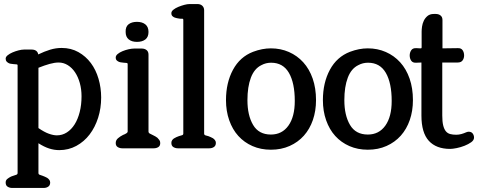

<svg xmlns="http://www.w3.org/2000/svg" viewBox="-20 -733 2422 949"><path d="M169 -464Q200 -479 228 -487.5Q256 -496 285 -496Q331 -496 367.5 -475.5Q404 -455 429 -421.5Q454 -388 467 -343.5Q480 -299 480 -251Q480 -198 465 -151Q450 -104 423 -68.5Q396 -33 357.5 -12Q319 9 273 9Q248 9 223 1Q198 -7 170 -25V122Q170 129 176.5 131Q183 133 191 136Q196 138 202 140.5Q208 143 213 146Q218 149 223 155Q228 161 228 169Q228 183 218.5 189.5Q209 196 196 196H40Q28 196 18 190Q8 184 8 169Q8 158 16 151.5Q24 145 34 140Q36 139 39 138Q42 137 45 136Q53 133 60 131Q67 129 67 122V-410Q67 -415 60.5 -415Q54 -415 48 -416Q42 -417 36 -417.5Q30 -418 25 -420Q18 -423 13 -428.5Q8 -434 8 -443Q8 -452 18 -460Q28 -468 42 -474Q56 -480 71.5 -484Q87 -488 98 -488H137Q150 -488 158.5 -482Q167 -476 169 -464ZM270 -424Q250 -424 225 -417Q200 -410 170 -398V-100Q199 -80 221.5 -72Q244 -64 261 -64Q288 -64 310.5 -78.5Q333 -93 349 -118.5Q365 -144 374 -179.5Q383 -215 383 -257Q383 -292 374.5 -322.5Q366 -353 351 -375.5Q336 -398 315 -411Q294 -424 270 -424Z M657 -526Q631 -526 616 -538.5Q601 -551 601 -575Q600 -601 615.5 -613Q631 -625 657 -625Q683 -625 698.5 -612.5Q714 -600 714 -575Q714 -550 698.5 -538Q683 -526 657 -526ZM740 0H584Q572 0 562 -6Q552 -12 552 -26Q552 -40 563 -49.5Q574 -59 588 -66Q593 -68 597.5 -70Q602 -72 606 -75Q611 -79 611 -82V-416Q611 -422 604.5 -422Q598 -422 592 -423Q586 -424 580 -424.5Q574 -425 569 -427Q563 -429 557.5 -434Q552 -439 552 -449Q552 -458 561.5 -466Q571 -474 585.5 -480Q600 -486 615.5 -489.5Q631 -493 643 -493H681Q695 -493 704.5 -485.5Q714 -478 714 -463V-83Q714 -76 721 -72.5Q728 -69 736 -65Q749 -59 758 -52Q763 -47 767.5 -41Q772 -35 772 -26Q772 -12 762.5 -6Q753 0 740 0Z M1015 0H859Q847 0 837 -6Q827 -12 827 -27Q827 -35 831.5 -41Q836 -47 842 -50Q847 -53 852.5 -55.5Q858 -58 864 -60Q872 -63 879 -64.5Q886 -66 886 -73V-635Q886 -641 879.5 -640.5Q873 -640 867 -641Q861 -642 855 -643Q849 -644 844 -646Q838 -648 832.5 -653Q827 -658 827 -668Q827 -677 837 -685Q847 -693 861.5 -699Q876 -705 891 -709Q906 -713 917 -713H956Q971 -713 980 -704.5Q989 -696 989 -682V-73Q989 -66 995.5 -64Q1002 -62 1010 -60Q1015 -58 1021 -55.5Q1027 -53 1032 -50Q1037 -47 1042 -41Q1047 -35 1047 -27Q1047 -13 1037.5 -6.5Q1028 0 1015 0Z M1319 7Q1269 7 1228 -11Q1187 -29 1158 -61Q1129 -93 1113 -138.5Q1097 -184 1097 -238Q1097 -324 1131.5 -388Q1166 -452 1231 -477Q1276 -494 1319 -494Q1367 -494 1408 -476Q1449 -458 1479 -425Q1509 -392 1525.5 -344.5Q1542 -297 1542 -238Q1542 -185 1526.5 -140Q1511 -95 1482 -62.5Q1453 -30 1411.5 -11.5Q1370 7 1319 7ZM1320 -423Q1294 -423 1272 -411Q1237 -394 1220 -349Q1203 -304 1203 -238Q1203 -163 1231 -115.5Q1259 -68 1319 -68Q1374 -68 1405.5 -112Q1437 -156 1437 -234Q1437 -323 1408 -373Q1379 -423 1320 -423Z M1798 7Q1748 7 1707 -11Q1666 -29 1637 -61Q1608 -93 1592 -138.5Q1576 -184 1576 -238Q1576 -324 1610.5 -388Q1645 -452 1710 -477Q1755 -494 1798 -494Q1846 -494 1887 -476Q1928 -458 1958 -425Q1988 -392 2004.5 -344.5Q2021 -297 2021 -238Q2021 -185 2005.5 -140Q1990 -95 1961 -62.5Q1932 -30 1890.5 -11.5Q1849 7 1798 7ZM1799 -423Q1773 -423 1751 -411Q1716 -394 1699 -349Q1682 -304 1682 -238Q1682 -163 1710 -115.5Q1738 -68 1798 -68Q1853 -68 1884.5 -112Q1916 -156 1916 -234Q1916 -323 1887 -373Q1858 -423 1799 -423Z M2166 -424V-162Q2166 -132 2170.5 -113.5Q2175 -95 2183.5 -84.5Q2192 -74 2205 -70.5Q2218 -67 2235 -67Q2248 -67 2260.5 -70.5Q2273 -74 2284 -79L2290 -81Q2291 -81 2292.5 -81.5Q2294 -82 2296 -82Q2310 -82 2316.5 -73Q2323 -64 2323 -53Q2323 -40 2309 -30Q2295 -20 2276 -12.5Q2257 -5 2237 -1Q2217 3 2205 3Q2136 3 2099.5 -37Q2063 -77 2063 -162V-424L2037 -423Q2020 -422 2012.5 -433Q2005 -444 2005 -459Q2005 -473 2012.5 -484.5Q2020 -496 2038 -495L2057 -494Q2062 -494 2063 -495Q2064 -496 2064 -501V-577Q2064 -587 2066 -601.5Q2068 -616 2074.5 -630Q2081 -644 2093 -654Q2105 -664 2124 -664H2134Q2148 -664 2157.5 -656.5Q2167 -649 2167 -634V-494L2242 -495Q2259 -496 2266.5 -485Q2274 -474 2274 -459Q2274 -445 2266.5 -434.5Q2259 -424 2242 -424Z"/></svg>

Font: Jura
Style: Bold
Weight: 700
Designer: Ed Merritt
Foundry: Ten by Twenty
Version: Version 1.007